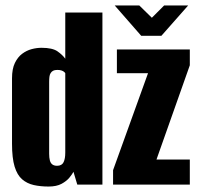

<svg xmlns="http://www.w3.org/2000/svg" viewBox="-20 -676 724 703"><path d="M158 7Q128 7 103.5 1.5Q79 -4 61 -19.5Q43 -35 33.5 -66Q24 -97 24 -150V-389Q24 -424 34.5 -445.5Q45 -467 61 -479Q77 -491 95.5 -496Q114 -501 132 -501Q172 -501 190.5 -488Q209 -475 219 -461V-630H355V0H263L249 -47Q245 -39 234.5 -26Q224 -13 205.5 -3Q187 7 158 7ZM189 -69Q198 -69 204 -72.5Q210 -76 213 -82.5Q216 -89 217.5 -97.5Q219 -106 219 -118V-408Q218 -410 214.5 -413Q211 -416 205 -418Q199 -420 190 -420Q180 -420 174.5 -417Q169 -414 165.5 -408.5Q162 -403 161 -395Q160 -387 160 -376V-113Q160 -99 162.5 -89Q165 -79 171.5 -74Q178 -69 189 -69ZM394 0V-53L522 -408H408V-495H675V-437L553 -92H675V0ZM497 -545 400 -656H490L536 -611L581 -656H669L571 -545Z"/></svg>

Font: Alumni Sans ExtraBold
Style: Regular
Weight: 800
Designer: Robert E. Leuschke
Foundry: Robert E. Leuschke
Version: Version 1.018